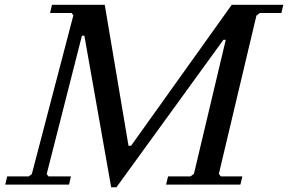

<svg xmlns="http://www.w3.org/2000/svg" viewBox="-20 -770 1202 801"><path d="M526.9 -162.1 946.8 -750H1162.1L1153.8 -715.8H1064L1049.8 -705.1L893.1 -44.9L900.9 -34.2H991.2L982.9 0H672.9L681.2 -34.2H774.9L789.1 -44.9L921.9 -604H912.1L465.8 11.2H443.8L332 -621.1H321.8L174.8 -43.9L182.1 -34.2H275.9L268.1 0H2L9.8 -34.2H100.1L112.8 -43.9L286.1 -706.1L278.8 -715.8H189L196.8 -750H417L516.1 -162.1Z"/></svg>

Font: Happy Times at the IKOB New Game Plus Edition
Style: Italic
Weight: 400
Italic angle: -16°
Designer: Lucas Le Bihan
Foundry: Lucas Le Bihan
Version: Version 1.000;PS 1.0;hotconv 1.0.88;makeotf.lib2.5.647800